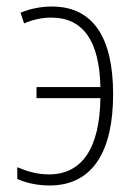

<svg xmlns="http://www.w3.org/2000/svg" viewBox="-20 -559 414 589"><path d="M132 10C266 10 327 -97 327 -270C327 -445 265 -539 139 -539C105 -539 72 -532 43 -520L54 -487C77 -498 109 -505 137 -505C236 -505 285 -432 288 -292H92V-258H288C286 -105 232 -24 130 -24C95 -24 64 -33 33 -46V-10C57 1 92 10 132 10Z"/></svg>

Font: Noto Sans Condensed ExtraLight
Style: Regular
Weight: 200
Width: 3
Designer: Monotype Design Team
Foundry: Monotype Imaging Inc.
Version: Version 2.013